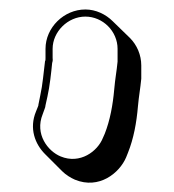

<svg xmlns="http://www.w3.org/2000/svg" viewBox="-20 -194 368 405"><path d="M160 -174C115 -174 76 -136 76 -91V-72C76 -69 76 -66 75 -65C72 -42 70 -15 65 7L61 27C61 28 61 29 60 31L56 41C41 77 54 110 75 131L111 167C119 175 129 181 138 185C189 206 232 171 246 138L250 128C262 98 268 65 271 30C273 8 276 -7 278 -28V-56C278 -78 269 -99 254 -114L218 -149C203 -164 182 -174 160 -174ZM160 -159C197 -159 228 -128 228 -91V-64C226 -43 223 -29 221 -6C218 28 212 60 201 88L197 97C186 125 149 153 108 136C81 125 53 89 70 47L74 36C75 34 76 30 76 28L80 10C85 -12 88 -41 90 -61C92 -68 91 -68 91 -72V-91C91 -127 123 -159 160 -159Z"/></svg>

Font: Blanket
Style: Poster
Weight: 900
Foundry: Cannot Into Space Fonts
Version: Version 0.9